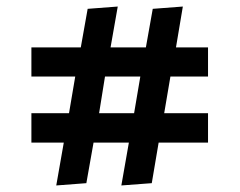

<svg xmlns="http://www.w3.org/2000/svg" viewBox="-20 -560 733 587"><path d="M175 -124H76V-214H191L210 -326H76V-415H227L248 -533L340 -540L318 -415H426L447 -533L539 -540L518 -415H616V-326H501L482 -214H616V-124H465L444 0L351 7L374 -124H266L244 0L152 7ZM390 -214 409 -326H301L283 -214Z"/></svg>

Font: Secular One
Style: Regular
Weight: 400
Designer: Michal Sahar
Foundry: Hagilda
Version: Version 1.000